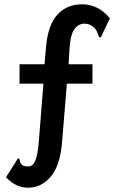

<svg xmlns="http://www.w3.org/2000/svg" viewBox="-20 -698 540 893"><path d="M110 175Q53 175 8 126L64 38Q71 39 72 48.5Q73 58 80 67Q87 76 111 76Q134 76 145 46.5Q156 17 160 -33L182 -309H71V-399H187L194 -479Q203 -582 247 -630Q291 -678 362 -678Q437 -678 491 -613L449 -524Q441 -524 439.5 -528.5Q438 -533 435 -541Q429 -561 412 -574.5Q395 -588 373 -588Q345 -588 326 -562Q307 -536 303 -467L299 -399H410V-309H291L268 -29Q258 76 214.5 125.5Q171 175 110 175Z"/></svg>

Font: Inconsolata
Style: Bold
Weight: 700
Monospace: yes
Designer: Raph Levien, Cyreal, Brenton Simpson
Foundry: Raph Levien, Cyreal, Google
Version: Version 3.100; ttfautohint (v1.8.4.7-5d5b)